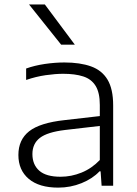

<svg xmlns="http://www.w3.org/2000/svg" viewBox="-20 -828 609 856"><path d="M239.5 8.5Q154.5 8.5 108.2 -30.5Q62 -69.5 62 -137Q62 -205 110 -242.8Q158 -280.5 268 -292.5L425 -310.5V-360Q425 -415 406.2 -445.2Q387.5 -475.5 351.2 -487.2Q315 -499 262 -499Q227 -499 183.5 -492.8Q140 -486.5 96.5 -471.5V-522.5Q134 -536 179.5 -542.8Q225 -549.5 267 -549.5Q337 -549.5 385.8 -532Q434.5 -514.5 459.5 -472.8Q484.5 -431 484.5 -358V0H433L428.5 -64H423.5Q393 -31.5 343.8 -11.5Q294.5 8.5 239.5 8.5ZM124.5 -141Q124.5 -94 155 -67Q185.5 -40 250 -40Q298 -40 343.5 -58.5Q389 -77 425 -114.5V-266.5L270 -248.5Q191 -239 157.8 -213.2Q124.5 -187.5 124.5 -141ZM252.5 -629 109.5 -808H180L313.5 -629Z"/></svg>

Font: Encode Sans Expanded Light
Style: Regular
Weight: 300
Width: 7
Designer: Multiple Designers
Foundry: Impallari Type
Version: Version 3.000; ttfautohint (v1.8.3) -l 8 -r 50 -G 200 -x 14 